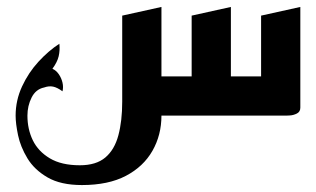

<svg xmlns="http://www.w3.org/2000/svg" viewBox="-20 -333 910 553"><path d="M425 -113H532V-288L645 -313V-113H732V-288L845 -313V-23Q845 -11 835 -6Q825 -1 815 -0.5Q805 0 805 0H425ZM216 200Q155 200 117 178Q79 156 59 123Q39 90 32 56.5Q25 23 25 0Q25 -44 43.5 -84Q62 -124 91 -155.5Q120 -187 151 -207Q153 -188 149 -171Q145 -154 131 -135Q142 -130 149.5 -119Q157 -108 160 -95Q163 -82 160 -70Q145 -81 133 -83.5Q121 -86 107 -81Q83 -76 71 -52Q59 -28 59 0Q59 39 74.5 71Q90 103 123.5 123Q157 143 210 143Q257 143 283.5 120.5Q310 98 321 56.5Q332 15 332 -40V-288L445 -313V0Q445 56 419 101.5Q393 147 342.5 173.5Q292 200 216 200Z"/></svg>

Font: Reem Kufi Fun Medium
Style: Regular
Weight: 500
Designer: Khaled Hosny
Version: Version 1.005